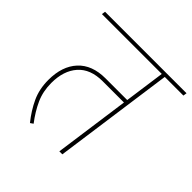

<svg xmlns="http://www.w3.org/2000/svg" viewBox="-176 -837 998 998"><g transform="rotate(45 323.0 -338.5)"><path d="M643 -661H506L414 0H392L450 -417H294Q204 -417 157.5 -364.5Q111 -312 111 -222Q111 -160 134 -109Q157 -58 196 -7L180 4Q139 -47 114 -101Q89 -155 89 -222Q89 -323 142 -380.5Q195 -438 294 -438H453L484 -661H44L47 -681H646Z"/></g></svg>

Font: FiraGO Thin
Style: Italic
Weight: 100
Italic angle: -8°
Designer: bBox Type GmbH
Foundry: bBox Type GmbH
Version: Version 1.001